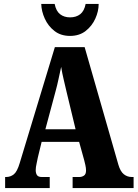

<svg xmlns="http://www.w3.org/2000/svg" viewBox="-20 -953 697 973"><path d="M6 0V-56H11Q33 -56 50 -69.5Q67 -83 80 -127L258 -714H409L580 -118Q590 -84 607.5 -70Q625 -56 648 -56H657V0H348V-56H382Q395 -56 405.5 -63Q416 -70 416 -89Q416 -102 412.5 -117Q409 -132 407 -140L381 -234H191L172 -156Q170 -144 165.5 -124.5Q161 -105 161 -91Q161 -75 167.5 -65.5Q174 -56 192 -56H232V0ZM210 -298H363L317 -489Q310 -520 302.5 -551Q295 -582 290 -614Q283 -583 276.5 -552Q270 -521 262 -492ZM335 -771Q288 -771 256 -796Q224 -821 207 -858.5Q190 -896 189 -933H257Q264 -897 284.5 -881Q305 -865 335 -865Q366 -865 386.5 -881Q407 -897 414 -933H480Q480 -896 463 -858.5Q446 -821 414 -796Q382 -771 335 -771Z"/></svg>

Font: Noto Serif ExtraCondensed Black
Style: Regular
Weight: 900
Width: 2
Designer: Monotype Design Team
Foundry: Monotype Imaging Inc.
Version: Version 2.015; ttfautohint (v1.8.4.7-5d5b)